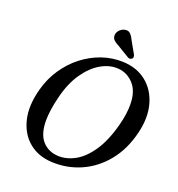

<svg xmlns="http://www.w3.org/2000/svg" viewBox="-159 -1034 1091 1178"><g transform="rotate(20 386.0 -445.0)"><path d="M515 -713.5Q605 -709.5 666.5 -660Q728 -610.5 751.2 -527.2Q774.5 -444 749 -338.5Q720.5 -221 655 -140.8Q589.5 -60.5 500 -21Q410.5 18.5 311 13.5Q220.5 9.5 159.5 -41.5Q98.5 -92.5 78 -179.5Q57.5 -266.5 88.5 -379.5Q109 -455 151 -517.5Q193 -580 250.2 -624.8Q307.5 -669.5 375 -693Q442.5 -716.5 515 -713.5ZM330 -35Q386 -31.5 442 -61.5Q498 -91.5 545.5 -160.8Q593 -230 623 -343Q634 -384.5 638.8 -419.5Q643.5 -454.5 643 -483.5Q642.5 -567.5 601.2 -613.5Q560 -659.5 500.5 -664.5Q443.5 -669 386.8 -636.8Q330 -604.5 284 -538.2Q238 -472 214 -374.5Q202 -326.5 196.2 -287Q190.5 -247.5 190.5 -216Q190.5 -127.5 229.2 -83.2Q268 -39 330 -35ZM515.5 -856 560.5 -776.5Q562.5 -770 563 -763.8Q563.5 -757.5 557.5 -752Q545.5 -742 531.5 -749L450.5 -798Q429.5 -808.5 418.2 -820Q407 -831.5 407 -849.5Q407 -865.5 419.5 -881Q432 -896.5 452.5 -902Q476.5 -907.5 490.2 -894.2Q504 -881 515.5 -856Z"/></g></svg>

Font: Fraunces 9pt S050
Style: Italic
Weight: 400
Italic angle: -16°
Version: Version 1.000; ttfautohint (v1.8.3)